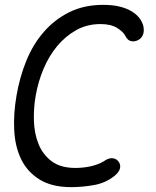

<svg xmlns="http://www.w3.org/2000/svg" viewBox="-20 -760 640 790"><path d="M48 -367Q61 -443 88.5 -510.5Q116 -578 160.5 -629Q205 -680 265.5 -710Q326 -740 405 -740Q445 -740 474 -732.5Q503 -725 523 -712.5Q543 -700 554.5 -684.5Q566 -669 570 -652Q574 -631 568 -616.5Q562 -602 548 -595Q535 -588 520.5 -590.5Q506 -593 497 -610Q488 -629 462 -645Q436 -661 394 -661Q338 -661 293.5 -636Q249 -611 215 -570Q181 -529 159 -476.5Q137 -424 127 -367Q118 -317 119.5 -264Q121 -211 138.5 -167.5Q156 -124 192.5 -96.5Q229 -69 290 -69Q304 -69 320 -70.5Q336 -72 352 -75.5Q368 -79 382.5 -84.5Q397 -90 408 -97Q426 -110 442 -109Q458 -108 467 -96Q477 -84 474 -68.5Q471 -53 452 -37Q415 -7 366.5 1.5Q318 10 273 10Q194 10 143.5 -21Q93 -52 67.5 -104Q42 -156 38.5 -224Q35 -292 48 -367Z"/></svg>

Font: Maple Mono NL Light
Style: Italic
Weight: 300
Italic angle: -10°
Monospace: yes
Designer: subframe7536
Version: Version 7.000